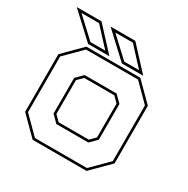

<svg xmlns="http://www.w3.org/2000/svg" viewBox="-157 -826 943 964"><g transform="rotate(30 314.0 -344.0)"><path d="M158 0 55 -103V-437L158 -540H470.5L573.5 -437V-103L470.5 0ZM163.5 -13.5H465L560 -108.5V-431.5L465 -526.5H163.5L68.5 -431.5V-108.5ZM221.5 -128 183 -166.5V-373.5L221.5 -412H407L445.5 -373.5V-166.5L407 -128ZM227 -141.5H401.5L432 -172V-368L401.5 -398.5H227L196.5 -368V-172ZM478 -556H354.5L212.5 -688H356ZM446 -570 350 -674H248L360 -570ZM282 -556H158.5L16.5 -688H160ZM250 -570 154 -674H52L164 -570Z"/></g></svg>

Font: Tourney Thin
Style: Regular
Weight: 100
Designer: Tyler Finck
Foundry: Etcetera Type Co
Version: Version 1.015